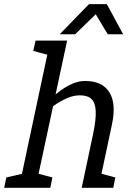

<svg xmlns="http://www.w3.org/2000/svg" viewBox="-68 -893 616 913"><path d="M373.5 -250Q389 -322.3 387.2 -363.6Q385.5 -404.8 366.9 -422.2Q348.3 -439.7 312 -439.7L336.8 -508Q418.3 -508 451.9 -454.5Q485.5 -401 464.5 -302L453.5 -250ZM101.2 0H22.2L171.2 -700H251.2ZM320.5 0 373.5 -250H453.5L400.5 0ZM133.8 -346.7 108.8 -355Q108.8 -355 121.9 -370.5Q135 -386 157.4 -408.8Q179.8 -431.5 208.8 -454.2Q237.7 -477 270.8 -492.5Q303.8 -508 336.8 -508L312 -439.7Q281.5 -439.7 249.8 -425.7Q218.2 -411.7 192 -393.2Q165.8 -374.7 149.8 -360.7Q133.8 -346.7 133.8 -346.7ZM101.2 -700H181.2L170.7 -629.2L90.2 -650.8ZM390.5 0 399.2 -70.8 480.5 -49.2 470.5 0ZM91.2 0 99.8 -70.8 181.2 -49.2 171.2 0ZM-48 0 -38 -49.2 52.2 -70 32 0ZM358.3 -873.3H440L517.7 -730H444.3ZM436.7 -873.3 289.3 -730H216L355 -873.3Z"/></svg>

Font: Epunda Slab Light
Style: Italic
Weight: 300
Italic angle: -12°
Designer: Simon Atzbach
Foundry: typofactur
Version: Version 1.102